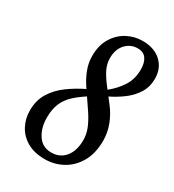

<svg xmlns="http://www.w3.org/2000/svg" viewBox="-188 -877 897 992"><g transform="rotate(30 260.5 -381.0)"><path d="M449.5 -223.5Q449.5 -147.5 419.5 -95.2Q389.5 -43 340.5 -16.2Q291.5 10.5 235 10.5Q172 10.5 129.2 -14.2Q86.5 -39 64.8 -80Q43 -121 43 -170.5Q43 -231.5 71.5 -276.5Q100 -321.5 145.2 -354.2Q190.5 -387 241 -411.5L234 -421.5Q209 -459 195 -497Q181 -535 181 -575Q181 -637.5 207.5 -681.5Q234 -725.5 277 -748.8Q320 -772 369.5 -772Q439 -772 480 -733.8Q521 -695.5 521 -634Q521 -585 497.5 -547.5Q474 -510 436.8 -482.2Q399.5 -454.5 358.5 -434.5L386 -399Q414.5 -362 432 -316.5Q449.5 -271 449.5 -223.5ZM325 -478 337 -462.5Q379.5 -496.5 406.8 -539.2Q434 -582 434 -639Q434 -679 417.5 -702.5Q401 -726 366 -726Q324 -726 295 -694.8Q266 -663.5 266 -611Q266 -580.5 279 -550.8Q292 -521 325 -478ZM137.5 -181.5Q137.5 -120.5 165.8 -78.2Q194 -36 246.5 -36Q298 -36 328.5 -73.2Q359 -110.5 359 -174Q359 -209 345.8 -242Q332.5 -275 308 -312.5L262.5 -379.5Q223 -354 195 -327.5Q167 -301 152.2 -266.2Q137.5 -231.5 137.5 -181.5Z"/></g></svg>

Font: Libre Caslon Condensed Medium Italic
Style: Regular
Weight: 500
Italic angle: -22.583°
Designer: Pablo Impallari, Rodrigo Fuenzalida, Katja Schimmel, Ertekin Erdin
Foundry: Pablo Impallari, Rodrigo Fuenzalida
Version: Version 2.000; ttfautohint (v1.8.4.7-5d5b);gftools[0.9.33]